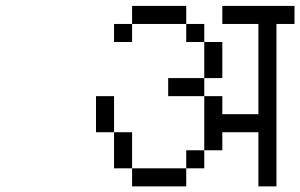

<svg xmlns="http://www.w3.org/2000/svg" viewBox="-20 -708 1040 665"><path d="M625 -625H437.5V-687.5H625ZM312.5 -375H375V-250H312.5ZM375 -250H437.5V-125H375ZM375 -625H437.5V-562.5H375ZM437.5 -125H625V-62.5H437.5ZM562.5 -437.5H687.5V-375H562.5ZM625 -187.5H687.5V-125H625ZM625 -625H687.5V-562.5H625ZM687.5 -375H750V-312.5H875V-625H750V-687.5H1000V-625H937.5V-62.5H875V-250H750V-187.5H687.5ZM687.5 -562.5H750V-437.5H687.5Z"/></svg>

Font: 寒蝉点阵体 16px
Style: Regular
Weight: 400
Designer: Designed by Warren2060
Foundry: ChillType
Version: Version 1.000